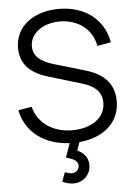

<svg xmlns="http://www.w3.org/2000/svg" viewBox="-63 -782 742 1068"><g transform="rotate(-5 308.0 -247.5)"><path d="M305.5 240C357 240 400.5 199.5 400.5 145.5C400.5 102.5 375.5 75.5 340 59.5L356.5 13.5C488.5 2 583 -73.5 583 -196.5C583 -333 466.5 -368.5 408 -385L267 -426.5C211 -442.5 139 -467 139 -540C139 -611.5 210.5 -665 307 -664.5C407.5 -663.5 487.5 -604 502 -510.5L579 -524.5C555.5 -654 451.5 -734 307.5 -734.5C165.5 -735 61.5 -658.5 61.5 -537C61.5 -440.5 127 -390.5 215 -364.5L397.5 -310C447.5 -295 508 -267.5 508 -193.5C508 -108.5 429.5 -55.5 323 -55.5C215.5 -55.5 132.5 -111.5 108.5 -205L33.5 -192.5C57 -70 160.5 8.5 302 14.5L274 92.5C307.5 103 340.5 112.5 340.5 143.5C340.5 163 325.5 182.5 299.5 182.5C289 182.5 275.5 179 261 173.5L242 224.5C260.5 233.5 281.5 240 305.5 240Z"/></g></svg>

Font: Hauora
Style: Regular
Weight: 400
Designer: Mikhail Sharanda
Foundry: WCYS & Co.
Version: Version 1.010